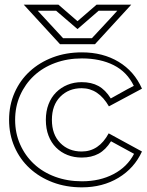

<svg xmlns="http://www.w3.org/2000/svg" viewBox="-20 -784 631 825"><path d="M19 -269Q19 -332 42.5 -385.5Q66 -439 108 -477.5Q150 -516 207 -537.5Q264 -559 332 -559Q422 -559 489.5 -518.5Q557 -478 590 -403L448 -327Q403 -405 331 -405Q275 -405 239 -368.5Q203 -332 203 -269Q203 -206 239 -169.5Q275 -133 331 -133Q405 -133 447 -211L590 -133Q557 -61 489 -20Q421 21 332 21Q264 21 207 -0.5Q150 -22 108 -60.5Q66 -99 42.5 -152.5Q19 -206 19 -269ZM45 -269Q45 -212 66.5 -163.5Q88 -115 126 -79.5Q164 -44 217 -24.5Q270 -5 332 -5Q409 -5 468 -36Q527 -67 556 -123L457 -177Q434 -140 403.5 -123.5Q373 -107 331 -107Q298 -107 270 -118Q242 -129 221 -150Q200 -171 188.5 -201Q177 -231 177 -269Q177 -306 188.5 -336Q200 -366 221 -387Q242 -408 270 -419.5Q298 -431 331 -431Q373 -431 403 -414.5Q433 -398 456 -361Q482 -375 504.5 -388Q527 -401 555 -415Q526 -475 468.5 -504Q411 -533 332 -533Q270 -533 217 -513.5Q164 -494 126 -458.5Q88 -423 66.5 -374.5Q45 -326 45 -269ZM544 -764 388 -594H238L82 -764H231L313 -693L395 -764ZM404 -738 313 -659 221 -738H142L251 -620H375Q390 -636 403 -650L429 -678Q442 -692 455.5 -706.5Q469 -721 484 -738Z"/></svg>

Font: CMG Sans Outline
Style: Outline
Weight: 700
Designer: Julieta Ulanovsky
Foundry: Julieta Ulanovsky
Version: Version 7.200